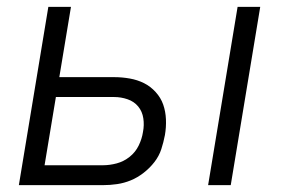

<svg xmlns="http://www.w3.org/2000/svg" viewBox="-20 -540 840 560"><path d="M587 0 673 -520H739L653 0ZM35 0 121 -520H187L153 -315H313Q336 -315 358.5 -311Q381 -307 400 -297.5Q419 -288 434 -271.5Q449 -255 456 -235Q463 -215 464 -192Q465 -169 461 -146Q457 -125 450.5 -105Q444 -85 430.5 -67.5Q417 -50 399 -36Q381 -22 361.5 -14Q342 -6 321.5 -3Q301 0 280 0ZM110 -58H280Q300 -58 320.5 -63.5Q341 -69 358 -82.5Q375 -96 384.5 -115.5Q394 -135 397 -155Q401 -175 398 -195Q395 -215 383 -229.5Q371 -244 352 -250.5Q333 -257 313 -257H143Z"/></svg>

Font: Iosevka Aile Light Oblique
Style: Regular
Weight: 300
Italic angle: -9°
Designer: Belleve Invis
Foundry: Belleve Invis
Version: Version 31.1.0; ttfautohint (v1.8.4)